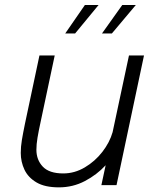

<svg xmlns="http://www.w3.org/2000/svg" viewBox="-20 -758 632 786"><path d="M221 9Q164 9 129.8 -11Q95.5 -31 80.2 -63.2Q65 -95.5 65 -132Q65 -157.5 69.5 -184.5Q74 -211.5 82.5 -253L141.5 -531H204L146.5 -260Q138 -221 133.5 -194Q129 -167 129 -145Q129 -103.5 155.2 -75.8Q181.5 -48 239 -48Q285.5 -48 327.2 -72.8Q369 -97.5 399 -136.2Q429 -175 441 -217L508 -531H569.5L457 0H395L412.5 -81.5Q376.5 -42.5 327.5 -16.8Q278.5 9 221 9ZM247 -621 327.5 -737.5H383.5L287.5 -621ZM397.5 -621 480.5 -737.5H536L438 -621Z"/></svg>

Font: Epilogue Light
Style: Italic
Weight: 300
Italic angle: -12°
Designer: Tyler Finck
Foundry: Etcetera Type Co
Version: Version 2.111; ttfautohint (v1.8.3)